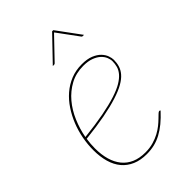

<svg xmlns="http://www.w3.org/2000/svg" viewBox="-211 -788 881 881"><g transform="rotate(-45 230.0 -347.0)"><path d="M45.5 0ZM405.5 -407Q405.5 -387.5 400.2 -369.8Q395 -352 381.2 -336Q367.5 -320 343 -306Q318.5 -292 280.2 -279.8Q242 -267.5 188 -257.2Q134 -247 61 -239Q56.5 -209.5 56.5 -181Q56.5 -140 66 -107.2Q75.5 -74.5 94.2 -51.5Q113 -28.5 141.2 -16.2Q169.5 -4 207.5 -4Q236 -4 259.2 -10.8Q282.5 -17.5 301 -27.5Q319.5 -37.5 333.8 -49Q348 -60.5 358.2 -70.5Q368.5 -80.5 375.5 -87.2Q382.5 -94 386.5 -94Q389.5 -94 391.5 -92L392.5 -91Q369 -65.5 346.8 -47.2Q324.5 -29 302 -17Q279.5 -5 256 0.5Q232.5 6 206.5 6Q166.5 6 136.2 -7Q106 -20 85.8 -44Q65.5 -68 55.5 -102.8Q45.5 -137.5 45.5 -181Q45.5 -217 52.5 -254.8Q59.5 -292.5 73.5 -327.5Q87.5 -362.5 108 -393.5Q128.5 -424.5 155.2 -447.5Q182 -470.5 214.8 -483.8Q247.5 -497 286.5 -497Q321.5 -497 344.5 -487.5Q367.5 -478 381 -464Q394.5 -450 400 -434.5Q405.5 -419 405.5 -407ZM286.5 -487Q239 -487 201.2 -466.5Q163.5 -446 135.2 -412.5Q107 -379 88.8 -336.2Q70.5 -293.5 62.5 -249Q136.5 -257 190 -267.2Q243.5 -277.5 280.5 -289.5Q317.5 -301.5 340.2 -315.2Q363 -329 375.5 -344Q388 -359 392.2 -374.8Q396.5 -390.5 396.5 -407Q396.5 -419 390.8 -433Q385 -447 372.2 -459Q359.5 -471 338.2 -479Q317 -487 286.5 -487ZM297.5 -700H305L389.5 -585H381Q380 -585 378 -585.8Q376 -586.5 374.5 -589L302.5 -687L300 -690L297 -687L203 -589Q200 -585 195.5 -585H187Z"/></g></svg>

Font: Lato Hairline
Style: Italic
Weight: 100
Italic angle: -7°
Designer: Lukasz Dziedzic
Foundry: tyPoland Lukasz Dziedzic
Version: Version 2.007; 2014-02-27